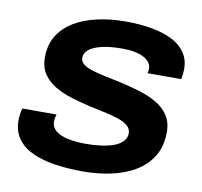

<svg xmlns="http://www.w3.org/2000/svg" viewBox="-79 -783 926 880"><g transform="rotate(10 384.0 -343.5)"><path d="M363 12Q293 12 232.5 3Q172 -6 127 -26.5Q82 -47 56.5 -82Q31 -117 31 -168Q31 -181 33 -196.5Q35 -212 39 -224H198Q196 -218 194 -208.5Q192 -199 192 -191Q192 -165 212 -148Q232 -131 268.5 -123Q305 -115 355 -115Q391 -115 424.5 -119.5Q458 -124 483.5 -133.5Q509 -143 524 -159Q539 -175 539 -197Q539 -218 522 -232Q505 -246 476.5 -255.5Q448 -265 412.5 -272.5Q377 -280 340 -288Q297 -298 254.5 -311Q212 -324 177 -344.5Q142 -365 121 -396Q100 -427 100 -473Q100 -531 125.5 -573Q151 -615 196.5 -643Q242 -671 303.5 -685Q365 -699 437 -699Q506 -699 562 -688.5Q618 -678 657 -657.5Q696 -637 717 -605Q738 -573 738 -532Q738 -524 737 -512.5Q736 -501 733 -483H576Q578 -492 578.5 -497Q579 -502 579 -504Q579 -536 542.5 -555Q506 -574 443 -574Q385 -574 346.5 -564.5Q308 -555 288.5 -539Q269 -523 269 -501Q269 -483 284.5 -471Q300 -459 327.5 -450.5Q355 -442 389.5 -435Q424 -428 461 -420Q505 -410 549 -397Q593 -384 629.5 -363.5Q666 -343 688 -311Q710 -279 710 -232Q710 -166 681.5 -119.5Q653 -73 604.5 -44Q556 -15 493.5 -1.5Q431 12 363 12Z"/></g></svg>

Font: Archivo SemiExpanded
Style: Bold Italic
Weight: 700
Width: 6
Italic angle: -10°
Designer: Hector Gatti
Foundry: Omnibus-Type
Version: Version 2.001